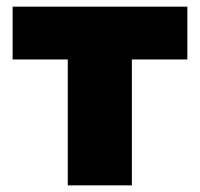

<svg xmlns="http://www.w3.org/2000/svg" viewBox="-20 -558 602 578"><path d="M184 -379H18V-538H544V-379H377V0H184Z"/></svg>

Font: Chess Sans ExtraBold
Style: Regular
Weight: 800
Designer: Wolf Bōese
Foundry: Wolf Bōese
Version: Version 7.223